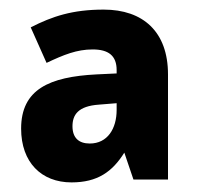

<svg xmlns="http://www.w3.org/2000/svg" viewBox="-20 -742 410 400"><path d="M196 -722C131 -722 89 -708 44 -685L77 -611C113 -628 140 -639 173 -639C206 -639 223 -626 223 -596V-589L181 -587C83 -582 24 -556 24 -474C24 -404 66 -362 129 -362C183 -362 214 -384 239 -424L258 -368H330V-587C330 -676 278 -722 196 -722ZM186 -524 223 -527V-513C223 -474 204 -443 167 -443C144 -443 131 -455 131 -479C131 -503 143 -521 186 -524Z"/></svg>

Font: Noto Sans Thai Looped SemiCondensed ExtraBold
Style: Regular
Weight: 800
Width: 4
Designer: Sasikarn Vongin, Ben Mitchell
Foundry: The Fontpad Ltd
Version: Version 1.001